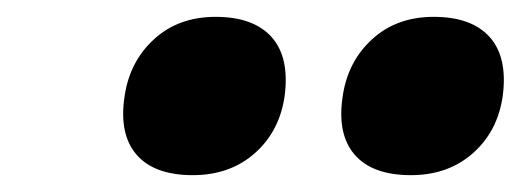

<svg xmlns="http://www.w3.org/2000/svg" viewBox="-20 -827 618 228"><path d="M468 -619Q422 -619 401 -643.5Q380 -668 387 -713Q393 -754 422 -780.5Q451 -807 495 -807Q540 -807 561.5 -783Q583 -759 577 -713Q571 -671 541.5 -645Q512 -619 468 -619ZM209 -619Q163 -619 142 -643.5Q121 -668 128 -713Q134 -754 163 -780.5Q192 -807 236 -807Q281 -807 302.5 -783Q324 -759 318 -713Q312 -671 282.5 -645Q253 -619 209 -619Z"/></svg>

Font: Lexend ExtBd
Style: Italic
Weight: 800
Italic angle: -8.13011°
Designer: Bonnie Shaver-Troup, Thomas Jockin
Foundry: Lexend
Version: Version 1.007